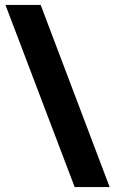

<svg xmlns="http://www.w3.org/2000/svg" viewBox="-20 -744 465 774"><path d="M144 -724 422 10H281L2 -724Z"/></svg>

Font: Noto Sans ExtraCondensed Black
Style: Regular
Weight: 900
Width: 2
Designer: Monotype Design Team
Foundry: Monotype Imaging Inc.
Version: Version 2.013; ttfautohint (v1.8.4.7-5d5b)